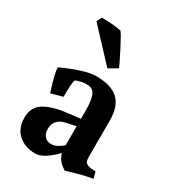

<svg xmlns="http://www.w3.org/2000/svg" viewBox="-172 -780 803 891"><g transform="rotate(30 229.5 -334.5)"><path d="M260 -88V-190L208 -179Q150 -166 150 -112Q150 -90 162 -74.5Q174 -59 200 -59Q226 -59 260 -88ZM380 -291V-92Q380 -71 388.5 -64Q397 -57 416 -54L441 -52L450 -18Q396 -9 315 16Q273 -9 263 -48Q199 16 158 16Q100 16 65 -16Q30 -48 30 -104Q30 -160 72 -186.5Q114 -213 193 -222L260 -230V-277Q260 -330 248.5 -356Q237 -382 204 -382Q171 -382 145 -369Q139 -348 139 -278L77 -261Q48 -351 47 -383Q165 -437 223 -437Q304 -437 342 -401.5Q380 -366 380 -291ZM96 -658 109 -685Q171 -685 214 -676Q223 -667 255 -605Q287 -543 296 -521L249 -494Z"/></g></svg>

Font: Buenard
Style: Bold
Weight: 700
Foundry: FontFuror
Version: Version 1.002 2011